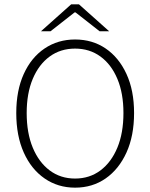

<svg xmlns="http://www.w3.org/2000/svg" viewBox="-20 -853 692 885"><path d="M326 12Q247 12 185.5 -30.5Q124 -73 89.5 -150Q55 -227 55 -332Q55 -436 89.5 -512Q124 -588 185.5 -629.5Q247 -671 326 -671Q406 -671 467 -629.5Q528 -588 563 -512Q598 -436 598 -332Q598 -227 563 -150Q528 -73 467 -30.5Q406 12 326 12ZM326 -30Q393 -30 443 -67.5Q493 -105 521 -172.5Q549 -240 549 -332Q549 -423 521 -489.5Q493 -556 443 -592.5Q393 -629 326 -629Q259 -629 209 -592.5Q159 -556 131 -489.5Q103 -423 103 -332Q103 -240 131 -172.5Q159 -105 209 -67.5Q259 -30 326 -30ZM169 -709 308 -833H344L483 -709H439L328 -796H324L213 -709Z"/></svg>

Font: Mada Light
Style: Regular
Weight: 300
Designer: Khaled Hosny
Version: Version 1.5